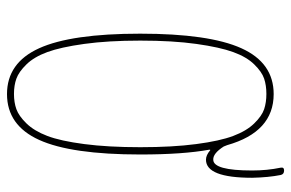

<svg xmlns="http://www.w3.org/2000/svg" viewBox="-160 -650 819 540"><g transform="rotate(90 250.0 -380.5)"><path d="M287.6 -713.4Q268.6 -719.7 244.6 -719.7Q220.7 -719.7 201.7 -713.4Q182.6 -707 161.6 -685.5Q140.6 -664.1 127 -626.5Q113.3 -588.9 104 -522.5Q94.7 -456.1 94.7 -365.2Q94.7 -274.4 104 -207.5Q113.3 -140.6 127 -103.5Q140.6 -66.4 161.6 -44.9Q182.6 -23.4 201.7 -16.6Q220.7 -9.8 244.6 -9.8Q268.6 -9.8 287.6 -16.6Q306.6 -23.4 327.6 -44.9Q348.6 -66.4 362.8 -103.5Q377 -140.6 385.7 -207.5Q394.5 -274.4 394.5 -365.2Q394.5 -456.1 385.7 -522.5Q377 -588.9 362.8 -626.5Q348.6 -664.1 327.6 -685.5Q306.6 -707 287.6 -713.4ZM245.1 -740.2Q351.6 -740.2 388.7 -609.4Q390.6 -603.5 392.6 -599.6Q412.1 -569.3 429.7 -570.3Q460 -570.3 460 -679.7Q460 -721.7 452.1 -759.8Q450.2 -769.5 460 -769.5Q470.7 -769.5 472.7 -759.8Q479.5 -725.6 480.5 -679.7Q480.5 -549.8 429.7 -549.8Q417 -549.8 403.3 -561.5Q402.3 -562.5 401.9 -561.5Q401.4 -560.5 401.4 -559.6Q415 -485.4 415 -365.2Q415 -170.9 374 -80.6Q333 9.8 245.1 9.8Q157.2 9.8 116.2 -80.6Q75.2 -170.9 75.2 -364.7Q75.2 -558.6 116.2 -649.4Q157.2 -740.2 245.1 -740.2Z"/></g></svg>

Font: Rounded-X Mgen+ 1mn thin
Style: Regular
Weight: 100
Designer: [Source Han Sans]
Ryoko NISHIZUKA  (kana & ideographs); Paul D. Hunt (Latin, Greek & Cyrillic); Wenlong ZHANG  (bopomofo
Version: Version 1.059.20150602